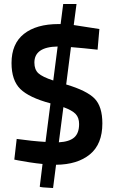

<svg xmlns="http://www.w3.org/2000/svg" viewBox="-20 -818 570 966"><path d="M480 -672 471 -568Q399 -576 337 -581L313 -393Q417 -362 456 -322Q495 -282 495 -197Q495 -93 432.5 -41.5Q370 10 262 11L247 128Q180 125 180 121L194 7Q163 4 127.5 -1.5Q92 -7 72 -11L52 -15L64 -119Q142 -108 209 -104L234 -298Q126 -327 82 -370.5Q38 -414 38 -501Q38 -598 100.5 -647.5Q163 -697 275 -697H285L298 -798H365L351 -692ZM153 -503Q153 -468 173 -449.5Q193 -431 248 -413L270 -584Q153 -582 153 -503ZM378 -194Q378 -226 360.5 -244.5Q343 -263 299 -279L276 -102Q329 -105 353.5 -126.5Q378 -148 378 -194Z"/></svg>

Font: TypoPRO Titillium Text
Style: 800 wt
Weight: 800
Designer: Accademia di Belle Arti di Urbino and others
Foundry: Accademia di Belle Arti di Urbino and others.
Version: Version 25.000